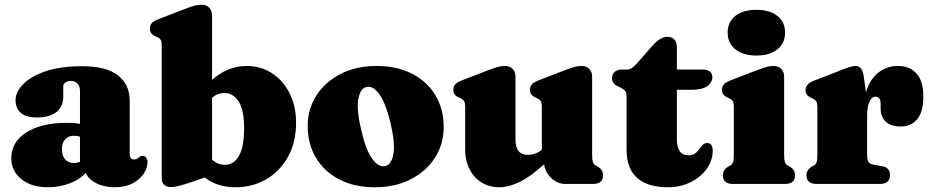

<svg xmlns="http://www.w3.org/2000/svg" viewBox="-20 -775 3922 809"><path d="M27.5 -107.5Q27.5 -176.5 90.8 -217Q154 -257.5 263 -257.5Q293.5 -257.5 317 -253V-392Q317 -410.5 306.8 -422.2Q296.5 -434 279 -434Q266 -434 256.2 -427.8Q246.5 -421.5 246.5 -411V-368Q246.5 -326 217.8 -303Q189 -280 135.5 -280Q90 -280 67.8 -299.2Q45.5 -318.5 45.5 -353Q45.5 -386 76.5 -419Q107.5 -452 170 -474Q232.5 -496 327.5 -496Q428 -496 477.2 -457.2Q526.5 -418.5 526.5 -351.5V-124Q526.5 -115.5 531 -109.2Q535.5 -103 546 -103Q553 -103 557.5 -106Q562 -109 565.5 -112Q568.5 -114.5 571.8 -116.5Q575 -118.5 579.5 -118.5Q590.5 -118.5 596 -110.5Q601.5 -102.5 601.5 -91.5Q601.5 -67.5 585.5 -43.2Q569.5 -19 538.8 -2.5Q508 14 464 14Q419 14 386 -2.8Q353 -19.5 341 -46.5Q315 -17.5 272 -1.8Q229 14 181.5 14Q111.5 14 69.5 -20.8Q27.5 -55.5 27.5 -107.5ZM241 -147Q241 -118.5 254.8 -103.2Q268.5 -88 291.5 -88Q304.5 -88 317 -93V-199Q305.5 -203 291 -203Q268 -203 254.5 -188Q241 -173 241 -147Z M873.5 -710V-438Q905 -466.5 941.2 -481.8Q977.5 -497 1019.5 -497Q1079 -497 1126 -466.5Q1173 -436 1200.2 -382.2Q1227.5 -328.5 1227.5 -258Q1227.5 -176.5 1194 -115.2Q1160.5 -54 1102.5 -20Q1044.5 14 971.5 14Q895.5 14 843 -27L790.5 -9Q756 2.5 736.5 7.8Q717 13 698.5 13Q682 13 671.8 3.5Q661.5 -6 661.5 -24V-580.5Q661.5 -600 656.8 -607.2Q652 -614.5 643 -618.5L634 -622.5Q611.5 -632.5 611.5 -654.5Q611.5 -668.5 619.5 -677.5Q627.5 -686.5 647 -694L755.5 -736Q782 -746 797.8 -750.5Q813.5 -755 829 -755Q850.5 -755 862 -742.2Q873.5 -729.5 873.5 -710ZM926 -383Q896.5 -383.5 873.5 -363V-102.5Q886.5 -90.5 900.2 -85.5Q914 -80.5 929 -80.5Q964.5 -80.5 986.5 -117.8Q1008.5 -155 1008.5 -235.5Q1008.5 -313.5 984.8 -348.5Q961 -383.5 926 -383Z M1567 -497Q1652.5 -497 1716 -464.5Q1779.5 -432 1814.5 -374Q1849.5 -316 1849.5 -239.5Q1849.5 -168 1812.8 -110.5Q1776 -53 1710.5 -19.5Q1645 14 1559 14Q1474 14 1410.5 -18.5Q1347 -51 1311.8 -109.5Q1276.5 -168 1276.5 -245Q1276.5 -315.5 1313.2 -372.8Q1350 -430 1415.2 -463.5Q1480.5 -497 1567 -497ZM1604 -75.5Q1630 -82 1637.8 -127Q1645.5 -172 1625.5 -257Q1605 -341.5 1578 -378.5Q1551 -415.5 1523.5 -408.5Q1498 -402 1489.8 -358Q1481.5 -314 1502 -227Q1521.5 -142 1548.8 -105.2Q1576 -68.5 1604 -75.5Z M1940 -146V-322.5Q1940 -342 1935.2 -349.2Q1930.5 -356.5 1921.5 -360.5L1912.5 -364.5Q1890 -374.5 1890 -396.5Q1890 -410.5 1898 -419.5Q1906 -428.5 1925.5 -436L2034 -478Q2060.5 -488 2076.2 -492.5Q2092 -497 2107.5 -497Q2129 -497 2140.5 -484.2Q2152 -471.5 2152 -452V-186.5Q2152 -122.5 2203.5 -122.5Q2218.5 -122.5 2233.8 -127.5Q2249 -132.5 2263 -144V-322.5Q2263 -342 2258.2 -349.2Q2253.5 -356.5 2244.5 -360.5L2235.5 -364.5Q2213 -374.5 2213 -396.5Q2213 -410.5 2221 -419.5Q2229 -428.5 2248.5 -436L2357 -478Q2382.5 -488 2398.5 -492.5Q2414.5 -497 2431.5 -497Q2452 -497 2463.5 -484.2Q2475 -471.5 2475 -452V-123.5Q2475 -100.5 2478.2 -91.8Q2481.5 -83 2489 -78.5L2498 -73.5Q2521 -60 2521 -36.5Q2521 0 2478.5 0H2362.5Q2329.5 0 2303.5 -24Q2277.5 -48 2272.5 -82.5Q2213.5 -29.5 2168.5 -7.8Q2123.5 14 2085 14Q2020 14 1980 -30.5Q1940 -75 1940 -146Z M2595.5 -405.5 2584 -411Q2572 -416.5 2565.5 -424.8Q2559 -433 2559 -446Q2559 -462.5 2570.2 -472.2Q2581.5 -482 2599.5 -482H2624.5Q2641.5 -482 2666 -510.5L2728.5 -581.5Q2743.5 -599 2760 -609.5Q2776.5 -620 2791.5 -620Q2810 -620 2821 -608.8Q2832 -597.5 2832 -576.5V-482H2942.5Q2960 -482 2970.8 -473.8Q2981.5 -465.5 2981.5 -450.5Q2981.5 -427.5 2960.2 -412Q2939 -396.5 2890.5 -396.5H2832V-189.5Q2832 -120.5 2880.5 -120.5Q2903 -120.5 2915.2 -133.8Q2927.5 -147 2937 -160Q2946.5 -173 2960.5 -172.5Q2983 -171.5 2983 -140.5Q2983 -98.5 2957.8 -63.5Q2932.5 -28.5 2889.8 -7.2Q2847 14 2793.5 14Q2709.5 14 2664.8 -25.2Q2620 -64.5 2620 -145V-367.5Q2620 -386 2613.5 -392.8Q2607 -399.5 2595.5 -405.5Z M3167 -541Q3111 -541 3078.5 -567Q3046 -593 3046 -638Q3046 -682.5 3078.5 -708Q3111 -733.5 3167 -733.5Q3223 -733.5 3255.5 -708Q3288 -682.5 3288 -638Q3288 -593 3255.5 -567Q3223 -541 3167 -541ZM3284 -452V-123.5Q3284 -100.5 3287.2 -91.8Q3290.5 -83 3298 -78.5L3307 -73.5Q3330 -60 3330 -36.5Q3330 0 3287.5 0H3068.5Q3026 0 3026 -36.5Q3026 -60 3049.5 -73.5L3058.5 -78.5Q3065.5 -83 3068.8 -91.8Q3072 -100.5 3072 -123.5V-322.5Q3072 -342 3067.2 -349.2Q3062.5 -356.5 3053.5 -360.5L3044.5 -364.5Q3022 -374.5 3022 -396.5Q3022 -410.5 3030 -419.5Q3038 -428.5 3057.5 -436L3166 -478Q3192.5 -488 3208.2 -492.5Q3224 -497 3239.5 -497Q3261 -497 3272.5 -484.2Q3284 -471.5 3284 -452Z M3620 -449 3628.5 -386.5Q3646.5 -443 3682.2 -470Q3718 -497 3763 -497Q3813.5 -497 3842 -465Q3870.5 -433 3870.5 -368.5Q3870.5 -303 3844.5 -272.5Q3818.5 -242 3776.5 -242Q3733.5 -242 3712 -262.5Q3690.5 -283 3690.5 -319.5V-340.5Q3690 -367.5 3668.5 -367.5Q3653.5 -367.5 3643.5 -346.8Q3633.5 -326 3633.5 -280V-123.5Q3633.5 -103 3639.2 -93.2Q3645 -83.5 3661.5 -81L3698 -74.5Q3730 -69 3730 -37Q3730 0 3687.5 0H3420.5Q3378 0 3378 -36.5Q3378 -60 3401.5 -73.5L3410.5 -78.5Q3417.5 -82.5 3420.8 -91.5Q3424 -100.5 3424 -123.5V-321.5Q3424 -341 3419.2 -348.2Q3414.5 -355.5 3405.5 -359.5L3396.5 -363.5Q3374 -373.5 3374 -395.5Q3374 -421 3409.5 -435L3516.5 -476.5Q3545 -488 3560 -492.5Q3575 -497 3585.5 -497Q3599.5 -497 3608 -486.2Q3616.5 -475.5 3620 -449Z"/></svg>

Font: Fraunces 9pt Soft Black
Style: Regular
Weight: 900
Version: Version 1.000;[b76b70a41]